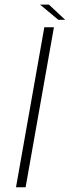

<svg xmlns="http://www.w3.org/2000/svg" viewBox="-20 -790 308 810"><path d="M47.5 0 167 -675H207.5L88 0ZM226 -706.5 149 -770.5H186.5L255 -706.5Z"/></svg>

Font: Anybody ExtraExpanded ExtraLight
Style: Italic
Weight: 200
Width: 8
Italic angle: -10°
Designer: Tyler Finck
Foundry: Etcetera Type Company
Version: Version 1.010; ttfautohint (v1.8.3) -l 8 -r 50 -G 200 -x 14 